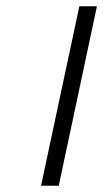

<svg xmlns="http://www.w3.org/2000/svg" viewBox="-20 -592 332 619"><path d="M112.3 6.8 235.8 -571.8H292.5L169.4 6.8Z"/></svg>

Font: Linux Biolinum
Style: Italic
Weight: 400
Italic angle: -12°
Designer: Philipp H. Poll
Foundry: Philipp H. Poll
Version: Version 1.1.3 ; ttfautohint (v0.9)